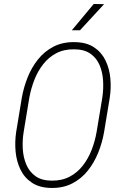

<svg xmlns="http://www.w3.org/2000/svg" viewBox="-20 -932 609 963"><path d="M530.3 -440.9 502 -269.5Q492.7 -216.3 472.7 -166.5Q452.6 -116.7 420.7 -76.4Q388.7 -36.1 342.8 -12.2Q296.9 11.7 236.8 10.7Q178.2 9.8 140.4 -15.4Q102.5 -40.5 82.8 -81.3Q63 -122.1 58.3 -171.1Q53.7 -220.2 61 -269.5L89.4 -441.4Q98.6 -493.7 118.4 -543.5Q138.2 -593.3 170.4 -633.8Q202.6 -674.3 248.3 -698Q293.9 -721.7 354 -720.7Q413.1 -720.2 450.9 -695.3Q488.8 -670.4 508.8 -629.6Q528.8 -588.9 533.4 -539.6Q538.1 -490.2 530.3 -440.9ZM464.4 -269.5 493.2 -442.4Q499.5 -483.9 497.1 -526.6Q494.6 -569.3 479.7 -605Q464.8 -640.6 433.6 -662.6Q402.3 -684.6 352.5 -684.6Q300.8 -685.5 262.2 -665Q223.6 -644.5 196.3 -609.4Q168.9 -574.2 152.1 -530.8Q135.3 -487.3 127 -441.9L98.6 -269.5Q91.8 -228 94.2 -185.5Q96.7 -143.1 111.8 -106.9Q127 -70.8 157.7 -48.6Q188.5 -26.4 238.8 -25.9Q290.5 -25.4 329.1 -45.7Q367.7 -65.9 395.3 -101.3Q422.9 -136.7 439.7 -180.4Q456.5 -224.1 464.4 -269.5ZM340.3 -780.3 450.2 -912.1 502 -911.1 381.3 -780.3Z"/></svg>

Font: Roboto Condensed ExtraLight
Style: Italic
Weight: 250
Italic angle: -12°
Designer: Christian Robertson
Foundry: Google
Version: Version 3.008; 2023